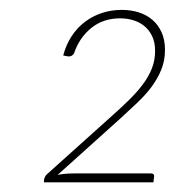

<svg xmlns="http://www.w3.org/2000/svg" viewBox="-20 -828 374 398"><path d="M71 -450ZM232.5 -807.5Q251 -807.5 267.2 -802.5Q283.5 -797.5 295.8 -787Q308 -776.5 315 -761Q322 -745.5 322 -724.5Q322 -702 314.2 -683.2Q306.5 -664.5 293.8 -647.5Q281 -630.5 264 -614.5Q247 -598.5 228.5 -581.5L99.5 -465.5Q114.5 -468.5 134 -468.5H293Q300 -468.5 299.5 -462L298 -450H71L71.5 -457Q72.5 -459.5 73.5 -461.8Q74.5 -464 77 -466.5L214.5 -590Q232.5 -606 248.2 -621.5Q264 -637 276 -653Q288 -669 294.8 -686Q301.5 -703 301.5 -722.5Q301.5 -740 295.5 -752.8Q289.5 -765.5 279.5 -773.8Q269.5 -782 256.5 -786Q243.5 -790 229 -790Q194 -790 169.2 -770Q144.5 -750 133.5 -717.5Q129.5 -710.5 121.5 -711L111 -713Q117 -735.5 128.5 -753Q140 -770.5 155.8 -782.5Q171.5 -794.5 191 -801Q210.5 -807.5 232.5 -807.5Z"/></svg>

Font: Lato Thin
Style: Italic
Weight: 200
Italic angle: -7°
Designer: Lukasz Dziedzic
Foundry: tyPoland Lukasz Dziedzic
Version: Version 2.007; 2014-02-27